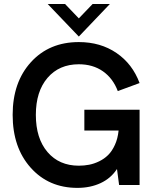

<svg xmlns="http://www.w3.org/2000/svg" viewBox="-20 -921 774 956"><path d="M365.5 14.5Q222.5 14.5 132.8 -86Q43 -186.5 43 -349Q43 -511.5 134 -611.5Q225 -711.5 372.5 -711.5Q480.5 -711.5 560 -657.2Q639.5 -603 675 -507.5L566.5 -467.5Q542.5 -531 492.5 -566Q442.5 -601 372.5 -601Q274.5 -601 216.5 -533.2Q158.5 -465.5 158.5 -349Q158.5 -232 216.5 -164Q274.5 -96 372.5 -96Q399 -96 423.8 -100.8Q448.5 -105.5 473.8 -117.8Q499 -130 518.5 -149.2Q538 -168.5 552.2 -199.8Q566.5 -231 570.5 -271H400V-374.5H675V0H573L562.5 -79.5Q532 -33 480.8 -9.2Q429.5 14.5 365.5 14.5ZM217.5 -901H304L372.5 -829.5L441 -901H527L372.5 -739Z"/></svg>

Font: HK Grotesk SemiBold
Style: Regular
Weight: 600
Designer: Alfredo Marco Pradil
Foundry: Hanken Design Co.
Version: Version 3.001;FEAKit 1.0